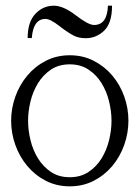

<svg xmlns="http://www.w3.org/2000/svg" viewBox="-20 -655 494 681"><path d="M78.1 -520Q78.1 -577.1 105.5 -606Q132.8 -634.8 170.9 -634.8Q204.6 -634.8 249 -600.6Q293.5 -566.4 313.5 -566.4Q360.4 -566.4 362.8 -634.8H377.4Q377.4 -572.8 349.1 -545.9Q321.3 -519.5 284.2 -519.5Q259.3 -519.5 241.2 -528.8Q231.9 -533.7 219.2 -542Q206.5 -550.3 190.9 -562.5Q158.2 -587.9 141.6 -587.9Q97.7 -587.9 92.8 -520ZM375.5 -226.6Q375.5 -259.8 366.9 -295.2Q358.4 -330.6 340.3 -359.9Q322.3 -389.2 294.2 -408Q266.1 -426.8 227.5 -426.8Q188.5 -426.8 160.6 -408Q132.8 -389.2 114.7 -359.9Q96.7 -330.6 88.1 -295.2Q79.6 -259.8 79.6 -226.6Q79.6 -193.4 88.1 -158Q96.7 -122.6 114.7 -93.3Q132.8 -64 160.6 -45.2Q188.5 -26.4 227.5 -26.4Q266.1 -26.4 294.2 -45.2Q322.3 -64 340.3 -93.3Q358.4 -122.6 366.9 -158Q375.5 -193.4 375.5 -226.6ZM435.5 -227.1Q435.5 -183.1 420.7 -141.1Q405.8 -99.1 378.4 -66.4Q351.1 -33.7 312.7 -13.9Q274.4 5.9 227.5 5.9Q180.7 5.9 142.3 -13.9Q104 -33.7 76.7 -66.4Q49.3 -99.1 34.4 -140.9Q19.5 -182.6 19.5 -226.6Q19.5 -270.5 34.4 -312.3Q49.3 -354 76.7 -386.7Q104 -419.4 142.3 -439.2Q180.7 -459 227.5 -459Q274.4 -459 312.7 -439.2Q351.1 -419.4 378.4 -387Q405.8 -354.5 420.7 -312.7Q435.5 -271 435.5 -227.1Z"/></svg>

Font: Atsinvsda
Style: Regular
Weight: 400
Designer: Al Webster
Foundry: Al Webster and Michael Everson
Version: Version 2.000